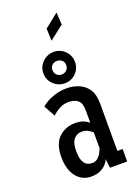

<svg xmlns="http://www.w3.org/2000/svg" viewBox="-175 -1013 799 1098"><g transform="rotate(-20 225.0 -464.0)"><path d="M184.5 11Q127.5 11 93.2 -32.8Q59 -76.5 59 -151Q59 -232 99.2 -270.2Q139.5 -308.5 199 -308.5Q232.5 -308.5 254 -298Q275.5 -287.5 282 -280.5V-355.5Q282 -399.5 261.8 -417Q241.5 -434.5 204 -434.5Q179.5 -434.5 159 -425.5Q138.5 -416.5 124.5 -405.2Q110.5 -394 105 -388L67 -457Q75 -466 97.2 -479Q119.5 -492 151.5 -502Q183.5 -512 221 -512Q262 -512 296.5 -497.2Q331 -482.5 351.8 -450.5Q372.5 -418.5 372.5 -366V-76H404.5V0H300L293 -56Q290 -43.5 276.8 -27.8Q263.5 -12 240.2 -0.5Q217 11 184.5 11ZM214 -60Q236 -60 250.2 -73.5Q264.5 -87 272.2 -103Q280 -119 282 -126.5V-221.5Q275.5 -228.5 258.2 -239Q241 -249.5 219 -249.5Q188.5 -249.5 169.5 -227.5Q150.5 -205.5 150.5 -154.5Q150.5 -60 214 -60ZM224 -542Q184 -542 155.2 -569.5Q126.5 -597 126.5 -638Q126.5 -677 155.2 -705Q184 -733 224 -733Q262.5 -733 290.8 -705Q319 -677 319 -638Q319 -597 290.8 -569.5Q262.5 -542 224 -542ZM224 -595.5Q241 -595.5 253.2 -607.2Q265.5 -619 265.5 -638.5Q265.5 -655.5 253.2 -666.8Q241 -678 224 -678Q205.5 -678 193.5 -666.8Q181.5 -655.5 181.5 -638.5Q181.5 -619 193.5 -607.2Q205.5 -595.5 224 -595.5ZM234 -797 231.5 -871.5 316 -939 320.5 -864Z"/></g></svg>

Font: Trispace Condensed
Style: Regular
Weight: 400
Width: 3
Designer: Tyler Finck
Foundry: Etcetera Type Company
Version: Version 1.210; ttfautohint (v1.8.3)